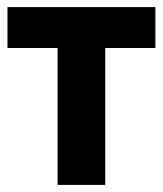

<svg xmlns="http://www.w3.org/2000/svg" viewBox="-20 -520 458 540"><path d="M417 -385H276V0H142V-385H1V-500H417Z"/></svg>

Font: PTSans
Style: Bold
Weight: 700
Designer: A.Korolkova, O.Umpeleva, V.Yefimov
Foundry: ParaType Ltd
Version: Version 2.003W OFL